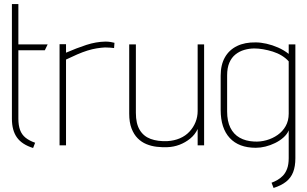

<svg xmlns="http://www.w3.org/2000/svg" viewBox="-20 -720 1522 951"><path d="M71 -132V-471H202L216 -500H71V-700H39V-132Q39 -74 64 -39Q89 -4 144 13L154 -13Q125 -23 106.5 -38Q88 -53 79.5 -76Q71 -99 71 -132Z M545 -482 547 -508Q540 -510 528 -512Q516 -514 502 -514Q455 -513 407.5 -497.5Q360 -482 307 -459V-501H275V0H307V-425Q336 -439 362.5 -450.5Q389 -462 413 -469.5Q437 -477 459 -480.5Q481 -484 500 -485Q513 -485 525.5 -484Q538 -483 545 -482Z M959 -81V0H991V-500H959V-170Q959 -141 948.5 -115Q938 -89 918.5 -68Q899 -47 871 -35Q843 -23 809 -21Q761 -19 726 -32Q691 -45 672 -76.5Q653 -108 653 -161V-500H620V-157Q620 -114 631.5 -84Q643 -54 662 -35Q681 -16 705.5 -6Q730 4 756.5 7Q783 10 809 9Q840 8 869 -3Q898 -14 922 -33.5Q946 -53 959 -81Z M1443 64V-500H1410V-453Q1386 -472 1357.5 -484.5Q1329 -497 1300 -503.5Q1271 -510 1247 -510Q1193 -511 1154 -492Q1115 -473 1094 -436Q1073 -399 1073 -345V-176Q1073 -85 1118 -36.5Q1163 12 1247 12Q1270 12 1294.5 6Q1319 0 1342.5 -11.5Q1366 -23 1384 -39Q1402 -55 1410 -74V63Q1410 95 1402 116Q1394 137 1381.5 150Q1369 163 1354 171.5Q1339 180 1325 185L1335 211Q1373 199 1397 180Q1421 161 1432 132.5Q1443 104 1443 64ZM1410 -416V-157Q1410 -122 1395 -95.5Q1380 -69 1355 -51.5Q1330 -34 1299.5 -25.5Q1269 -17 1238 -19Q1197 -21 1167 -38Q1137 -55 1121 -87.5Q1105 -120 1105 -168V-346Q1105 -384 1116 -409.5Q1127 -435 1146.5 -450.5Q1166 -466 1190.5 -473Q1215 -480 1240 -480Q1260 -480 1283.5 -476Q1307 -472 1331 -464.5Q1355 -457 1375.5 -444.5Q1396 -432 1410 -416Z"/></svg>

Font: Advent Pro ExtraLight
Style: Regular
Weight: 250
Version: Version 3.000